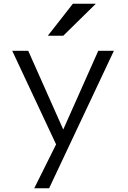

<svg xmlns="http://www.w3.org/2000/svg" viewBox="-20 -770 680 1020"><path d="M45 -500 278 -3 162 230H241L585 -500H502L316 -82L130 -500ZM234 -580H316L489 -750H367Z"/></svg>

Font: altertype_V2
Style: Regular
Weight: 400
Designer: Simon Renaud
Version: Version 2.001;Glyphs 3.1.2 (3151)